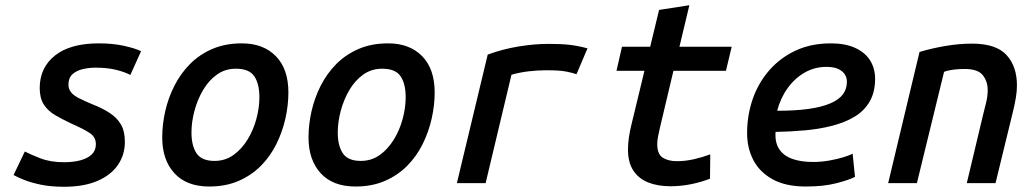

<svg xmlns="http://www.w3.org/2000/svg" viewBox="-20 -701 3960 735"><path d="M225 14Q175 14 136.5 6Q98 -2 72 -12.5Q46 -23 32 -31L75 -121Q96 -110 134.5 -95Q173 -80 225 -80Q261 -80 288.5 -87.5Q316 -95 331.5 -110Q347 -125 347 -149Q347 -176 324 -191.5Q301 -207 253 -228Q219 -244 191.5 -260Q164 -276 148 -300.5Q132 -325 132 -364Q132 -442 190.5 -488.5Q249 -535 358 -535Q412 -535 455 -525.5Q498 -516 520 -505L479 -414Q459 -425 425 -433.5Q391 -442 346 -442Q322 -442 297.5 -436.5Q273 -431 257.5 -417Q242 -403 242 -377Q242 -361 251.5 -348.5Q261 -336 281.5 -325.5Q302 -315 333 -302Q372 -287 400 -268.5Q428 -250 443 -224.5Q458 -199 458 -158Q458 -108 431 -69Q404 -30 352 -8Q300 14 225 14Z M781 13Q694 13 647.5 -38Q601 -89 601 -175Q601 -224 612.5 -275Q624 -326 647.5 -372.5Q671 -419 707 -455.5Q743 -492 792.5 -513.5Q842 -535 906 -535Q988 -535 1036 -486Q1084 -437 1084 -347Q1084 -298 1072.5 -247Q1061 -196 1038 -149.5Q1015 -103 979 -66.5Q943 -30 893.5 -8.5Q844 13 781 13ZM801 -85Q842 -85 873.5 -107.5Q905 -130 927.5 -166.5Q950 -203 961.5 -246Q973 -289 973 -329Q973 -380 953.5 -409Q934 -438 883 -438Q842 -438 810.5 -415.5Q779 -393 757.5 -356.5Q736 -320 724.5 -277Q713 -234 713 -194Q713 -143 732.5 -114Q752 -85 801 -85Z M1341 13Q1254 13 1207.5 -38Q1161 -89 1161 -175Q1161 -224 1172.5 -275Q1184 -326 1207.5 -372.5Q1231 -419 1267 -455.5Q1303 -492 1352.5 -513.5Q1402 -535 1466 -535Q1548 -535 1596 -486Q1644 -437 1644 -347Q1644 -298 1632.5 -247Q1621 -196 1598 -149.5Q1575 -103 1539 -66.5Q1503 -30 1453.5 -8.5Q1404 13 1341 13ZM1361 -85Q1402 -85 1433.5 -107.5Q1465 -130 1487.5 -166.5Q1510 -203 1521.5 -246Q1533 -289 1533 -329Q1533 -380 1513.5 -409Q1494 -438 1443 -438Q1402 -438 1370.5 -415.5Q1339 -393 1317.5 -356.5Q1296 -320 1284.5 -277Q1273 -234 1273 -194Q1273 -143 1292.5 -114Q1312 -85 1361 -85Z M1729 0 1847 -492Q1904 -513 1964.5 -523Q2025 -533 2081 -533Q2128 -533 2159.5 -529.5Q2191 -526 2229 -516L2187 -417Q2168 -423 2150.5 -426.5Q2133 -430 2114 -431Q2095 -432 2070 -432Q2038 -432 2004 -428Q1970 -424 1938 -415L1839 0Z M2547 12Q2498 12 2461.5 -2.5Q2425 -17 2404.5 -48Q2384 -79 2384 -129Q2384 -151 2387.5 -175Q2391 -199 2397 -223L2447 -430H2340L2361 -522H2469L2503 -663L2619 -681L2581 -522H2781L2759 -430H2558L2507 -215Q2503 -197 2499.5 -180.5Q2496 -164 2496 -149Q2496 -111 2517 -97.5Q2538 -84 2571 -84Q2604 -84 2636.5 -91.5Q2669 -99 2699 -110L2698 -17Q2665 -4 2626 4Q2587 12 2547 12Z M3065 13Q2987 13 2937 -15Q2887 -43 2863.5 -89Q2840 -135 2840 -191Q2840 -260 2861.5 -322Q2883 -384 2925 -432Q2967 -480 3026 -507.5Q3085 -535 3161 -535Q3216 -535 3254 -517.5Q3292 -500 3311 -469.5Q3330 -439 3330 -400Q3330 -348 3309 -312Q3288 -276 3251 -254Q3214 -232 3165.5 -219.5Q3117 -207 3061.5 -202Q3006 -197 2949 -196Q2946 -157 2962 -131.5Q2978 -106 3011 -93.5Q3044 -81 3093 -81Q3124 -81 3155 -86.5Q3186 -92 3210 -99.5Q3234 -107 3244 -113L3253 -24Q3230 -12 3181.5 0.5Q3133 13 3065 13ZM2955 -277Q3025 -277 3075 -284Q3125 -291 3158 -305Q3191 -319 3206.5 -339.5Q3222 -360 3222 -388Q3222 -403 3214.5 -415.5Q3207 -428 3190 -436.5Q3173 -445 3143 -445Q3099 -445 3061 -423.5Q3023 -402 2995.5 -364Q2968 -326 2955 -277Z M3380 0 3500 -502Q3542 -515 3596 -524.5Q3650 -534 3701 -534Q3793 -534 3833 -490.5Q3873 -447 3873 -374Q3873 -352 3869 -328Q3865 -304 3859 -279L3791 0H3681L3743 -260Q3749 -283 3755 -308Q3761 -333 3761 -356Q3761 -390 3742 -413.5Q3723 -437 3673 -437Q3651 -437 3630.5 -434.5Q3610 -432 3594 -426L3490 0Z"/></svg>

Font: Ubuntu Sans Mono Medium
Style: Italic
Weight: 500
Italic angle: -13.5°
Monospace: yes
Designer: Dalton Maag Ltd
Foundry: Dalton Maag Ltd
Version: Version 1.006